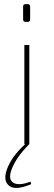

<svg xmlns="http://www.w3.org/2000/svg" viewBox="-20 -698 260 930"><path d="M114 -592H104Q92 -592 92 -604V-666Q92 -678 104 -678H114Q126 -678 126 -666V-604Q126 -592 114 -592ZM128 182 131 194Q55 226 24.5 202Q-6 178 13 124Q35 61 102 0H98V-480H122V0Q57 65 35 126Q19 172 45 187.5Q71 203 128 182Z"/></svg>

Font: Exo 2.0 Thin
Style: Regular
Weight: 250
Designer: Natanael Gama
Version: Version 1.001;PS 001.001;hotconv 1.0.70;makeotf.lib2.5.58329